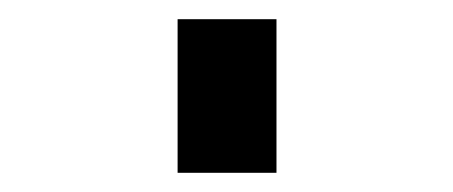

<svg xmlns="http://www.w3.org/2000/svg" viewBox="-20 34 472 200"><path d="M165 214H268V54H165Z"/></svg>

Font: Iosevka Sparkle Semibold
Style: Regular
Weight: 600
Designer: Belleve Invis
Foundry: Belleve Invis
Version: Version 4.5.0; ttfautohint (v1.8.3)